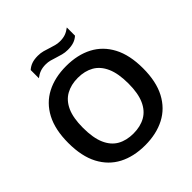

<svg xmlns="http://www.w3.org/2000/svg" viewBox="-243 -1113 1301 1301"><g transform="rotate(-45 408.0 -462.0)"><path d="M408 9.5Q299.5 9.5 219.2 -32.2Q139 -74 94.5 -158.2Q50 -242.5 50 -370Q50 -497.5 94.5 -581.8Q139 -666 219.5 -707.8Q300 -749.5 408 -749.5Q517 -749.5 597.2 -707.5Q677.5 -665.5 722 -581.2Q766.5 -497 766.5 -370Q766.5 -243 722 -158.8Q677.5 -74.5 596.8 -32.5Q516 9.5 408 9.5ZM408 -103Q474.5 -103 523 -130.2Q571.5 -157.5 597.5 -215.8Q623.5 -274 623.5 -367Q623.5 -463 597 -522.5Q570.5 -582 522.2 -609.5Q474 -637 408 -637Q342.5 -637 294 -610Q245.5 -583 219.2 -525Q193 -467 193 -373Q193 -276 219 -216.8Q245 -157.5 293.2 -130.2Q341.5 -103 408 -103ZM494.5 -818.5Q468 -818.5 444.8 -824.8Q421.5 -831 400 -838Q380 -845 360 -850.2Q340 -855.5 318.5 -855.5Q288 -855.5 265 -847.2Q242 -839 219.5 -821.5V-900Q239 -917.5 263.2 -926Q287.5 -934.5 321.5 -934.5Q348.5 -934.5 371.5 -928.2Q394.5 -922 416 -914.5Q436.5 -908 456.2 -902.5Q476 -897 497.5 -897Q528.5 -897 551.2 -905.2Q574 -913.5 596.5 -931V-852.5Q577.5 -835 553 -826.8Q528.5 -818.5 494.5 -818.5Z"/></g></svg>

Font: Encode Sans SemiExpanded SemiBold
Style: Regular
Weight: 600
Width: 6
Designer: Multiple Designers
Foundry: Impallari Type
Version: Version 3.002